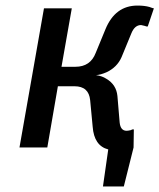

<svg xmlns="http://www.w3.org/2000/svg" viewBox="-20 -530 573 690"><path d="M517 -505Q530 -500 533 -500L511 -435H506L500 -437Q488 -440 487 -440Q464 -440 452 -410L417 -325Q401 -288 362 -270Q341 -261 325 -260Q347 -257 362 -247Q398 -226 402 -185L410 -90Q413 -60 435 -60Q439 -60 449 -62L456 -65H461L460 0L425 140H350L369 7Q318 -6 313 -75L304 -170Q299 -220 248 -220H188L150 0H50L138 -500H238L201 -290H251Q305 -290 324 -340L359 -425Q394 -510 474 -510Q499 -510 517 -505Z"/></svg>

Font: Scada
Style: Italic
Weight: 400
Italic angle: -10°
Designer: Jovanny Lemonad
Foundry: Jovanny Lemonad
Version: Version 4.100;PS 004.100;hotconv 1.0.88;makeotf.lib2.5.64775